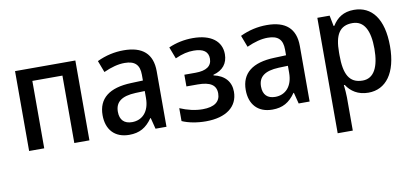

<svg xmlns="http://www.w3.org/2000/svg" viewBox="-72 -793 2747 1276"><g transform="rotate(-10 1301.5 -155.0)"><path d="M76 0H178V-455H381V0H483V-539H76Z M751 10C820 10 866 -16 907 -75H910L929 0H1003V-375C1003 -492 938 -550 810 -550C749 -550 689 -537 630 -509L660 -430C713 -454 759 -466 802 -466C871 -466 902 -436 902 -369V-330L822 -327C674 -322 598 -262 598 -149C598 -53 652 10 751 10ZM784 -70C732 -70 702 -98 702 -154C702 -219 744 -253 840 -257L902 -259V-212C902 -119 852 -70 784 -70Z M1268 10C1405 10 1485 -51 1485 -152C1485 -219 1445 -266 1370 -282V-286C1435 -303 1469 -346 1469 -408C1469 -496 1399 -550 1277 -550C1218 -550 1163 -538 1113 -516L1143 -437C1192 -459 1229 -467 1268 -467C1334 -467 1366 -443 1366 -396C1366 -346 1329 -320 1255 -320H1180V-241H1256C1341 -241 1380 -215 1380 -159C1380 -103 1340 -73 1261 -73C1211 -73 1159 -85 1108 -107V-20C1150 -1 1209 10 1268 10Z M1717 10C1786 10 1832 -16 1873 -75H1876L1895 0H1969V-375C1969 -492 1904 -550 1776 -550C1715 -550 1655 -537 1596 -509L1626 -430C1679 -454 1725 -466 1768 -466C1837 -466 1868 -436 1868 -369V-330L1788 -327C1640 -322 1564 -262 1564 -149C1564 -53 1618 10 1717 10ZM1750 -70C1698 -70 1668 -98 1668 -154C1668 -219 1710 -253 1806 -257L1868 -259V-212C1868 -119 1818 -70 1750 -70Z M2116 240H2218V15C2218 -8 2215 -41 2212 -68H2218C2247 -23 2294 10 2365 10C2483 10 2559 -89 2559 -270C2559 -455 2484 -549 2364 -549C2293 -549 2249 -517 2218 -467H2213L2199 -539H2116ZM2341 -76C2250 -76 2218 -141 2218 -268V-287C2218 -407 2253 -464 2339 -464C2418 -464 2454 -394 2454 -271C2454 -148 2417 -76 2341 -76Z"/></g></svg>

Font: Noto Sans SemiCondensed Medium
Style: Regular
Weight: 500
Width: 4
Designer: Monotype Design Team
Foundry: Monotype Imaging Inc.
Version: Version 2.013